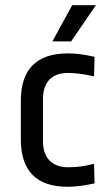

<svg xmlns="http://www.w3.org/2000/svg" viewBox="-20 -705 430 737"><path d="M343 -487 341 -412Q283 -425 241 -425Q194 -425 169.5 -399Q145 -373 145 -325V-164Q145 -114 170.5 -88.5Q196 -63 241 -63Q269 -63 290 -66Q311 -69 341 -76L343 -1Q282 12 240 12Q60 12 60 -170V-318Q60 -500 241 -500Q286 -500 343 -487ZM348 -685 253 -546H181L257 -685Z"/></svg>

Font: Ropa Sans
Style: Regular
Weight: 400
Designer: Botio Nikoltchev
Foundry: Botio Nikoltchev
Version: Version 1.100